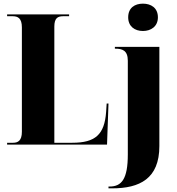

<svg xmlns="http://www.w3.org/2000/svg" viewBox="-20 -793 973 1053"><path d="M764 -623C808 -623 846 -648 846 -698C846 -750 808 -773 764 -773C719 -773 683 -750 683 -698C683 -648 719 -623 764 -623ZM19 0H567L575 -225H565L562 -179C553 -55 503 -10 376 -10H278V-647C278 -693 296 -704 326 -704H359V-714H19V-704H50C78 -704 100 -693 100 -643V-70C100 -21 78 -10 52 -10H19ZM575 240H595C746 240 854 187 854 8V-536H610V-526H613C650 -526 681 -517 681 -460V54C681 189 647 230 581 230H575Z"/></svg>

Font: Noto Serif Display Condensed Black
Style: Regular
Weight: 900
Width: 3
Designer: Monotype Design Team
Foundry: Monotype Imaging Inc.
Version: Version 2.009